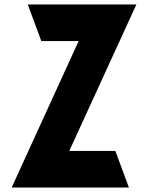

<svg xmlns="http://www.w3.org/2000/svg" viewBox="-20 -845 667 865"><path d="M594.5 -825H105L166.1 -660H334.3L32.5 0H560.8L499.7 -165H292.1Z"/></svg>

Font: Blink
Style: Wide
Weight: 400
Designer: Mew Too
Foundry: Cannot Into Space Fonts
Version: Version 001.000